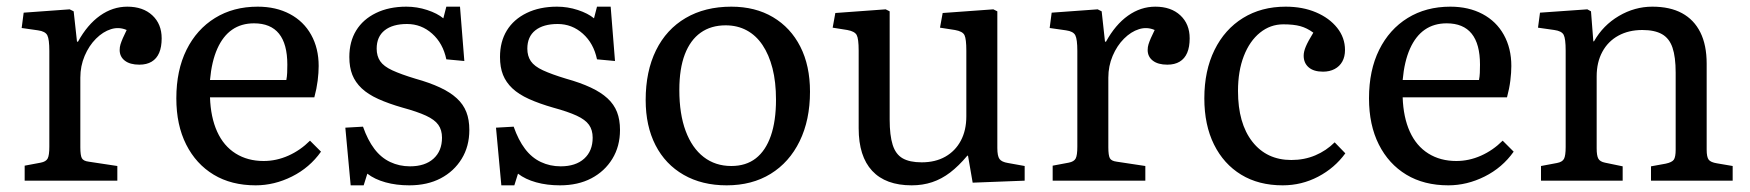

<svg xmlns="http://www.w3.org/2000/svg" viewBox="-20 -542 5249 576"><path d="M54 0V-45L102 -54Q118 -57 123 -66.5Q128 -76 128 -102V-389Q128 -424 122 -436Q116 -448 94 -451L45 -458L51 -504L189 -514L201 -508L211 -417H214Q242 -468 280 -495Q318 -522 362 -522Q409 -522 437 -496Q465 -470 465 -427Q465 -401 457.5 -383.5Q450 -366 435 -357Q420 -348 398 -348Q370 -348 354.5 -360Q339 -372 339 -392Q339 -401 341.5 -409Q344 -417 348.5 -427.5Q353 -438 360 -452Q337 -462 313 -454.5Q289 -447 268 -426Q247 -405 234 -374.5Q221 -344 221 -309V-100Q221 -76 225.5 -67.5Q230 -59 246 -57L332 -44V0Z M747 14Q674 14 621 -18Q568 -50 538.5 -108.5Q509 -167 509 -247Q509 -331 539.5 -392.5Q570 -454 625 -488Q680 -522 753 -522Q808 -522 849.5 -500Q891 -478 913.5 -437.5Q936 -397 936 -344Q936 -324 933 -300Q930 -276 923 -250H610Q612 -190 631.5 -147Q651 -104 687 -81.5Q723 -59 771 -59Q809 -59 845 -75Q881 -91 910 -120L943 -87Q909 -39 856 -12.5Q803 14 747 14ZM610 -302H839Q841 -312 841.5 -323.5Q842 -335 842 -348Q842 -410 817 -441Q792 -472 742 -472Q704 -472 676.5 -453Q649 -434 632 -396Q615 -358 610 -302Z M1032 14 1016 -159 1069 -162Q1083 -122 1103 -95.5Q1123 -69 1150.5 -56Q1178 -43 1210 -43Q1255 -43 1280.5 -66Q1306 -89 1306 -129Q1306 -152 1295 -167.5Q1284 -183 1258 -195Q1232 -207 1188 -219Q1146 -231 1115 -245Q1084 -259 1065 -277Q1046 -295 1037 -317.5Q1028 -340 1028 -371Q1028 -417 1048.5 -450.5Q1069 -484 1108 -503Q1147 -522 1199 -522Q1231 -522 1261.5 -512Q1292 -502 1310 -487L1319 -522H1360L1373 -359L1319 -364Q1309 -412 1276.5 -441Q1244 -470 1201 -470Q1158 -470 1134 -451Q1110 -432 1110 -396Q1110 -374 1120.5 -358.5Q1131 -343 1157 -331Q1183 -319 1226 -306Q1269 -294 1300 -279.5Q1331 -265 1350.5 -247Q1370 -229 1379 -206Q1388 -183 1388 -152Q1388 -103 1365 -65.5Q1342 -28 1302 -7Q1262 14 1208 14Q1169 14 1136.5 5Q1104 -4 1082 -21L1071 14Z M1484 14 1468 -159 1521 -162Q1535 -122 1555 -95.5Q1575 -69 1602.5 -56Q1630 -43 1662 -43Q1707 -43 1732.5 -66Q1758 -89 1758 -129Q1758 -152 1747 -167.5Q1736 -183 1710 -195Q1684 -207 1640 -219Q1598 -231 1567 -245Q1536 -259 1517 -277Q1498 -295 1489 -317.5Q1480 -340 1480 -371Q1480 -417 1500.5 -450.5Q1521 -484 1560 -503Q1599 -522 1651 -522Q1683 -522 1713.5 -512Q1744 -502 1762 -487L1771 -522H1812L1825 -359L1771 -364Q1761 -412 1728.5 -441Q1696 -470 1653 -470Q1610 -470 1586 -451Q1562 -432 1562 -396Q1562 -374 1572.5 -358.5Q1583 -343 1609 -331Q1635 -319 1678 -306Q1721 -294 1752 -279.5Q1783 -265 1802.5 -247Q1822 -229 1831 -206Q1840 -183 1840 -152Q1840 -103 1817 -65.5Q1794 -28 1754 -7Q1714 14 1660 14Q1621 14 1588.5 5Q1556 -4 1534 -21L1523 14Z M2160 14Q2086 14 2031 -17.5Q1976 -49 1946.5 -106.5Q1917 -164 1917 -242Q1917 -328 1948 -391Q1979 -454 2037 -488Q2095 -522 2174 -522Q2246 -522 2299 -490.5Q2352 -459 2381 -402Q2410 -345 2410 -267Q2410 -182 2379 -118.5Q2348 -55 2292 -20.5Q2236 14 2160 14ZM2174 -44Q2218 -44 2247.5 -67Q2277 -90 2292.5 -134.5Q2308 -179 2308 -243Q2308 -296 2297.5 -337Q2287 -378 2267.5 -407Q2248 -436 2220 -451Q2192 -466 2157 -466Q2113 -466 2082 -444Q2051 -422 2034.5 -379Q2018 -336 2018 -272Q2018 -200 2037 -149Q2056 -98 2091 -71Q2126 -44 2174 -44Z M2715 14Q2637 14 2596.5 -29.5Q2556 -73 2556 -157V-390Q2556 -426 2550 -437Q2544 -448 2522 -452L2478 -459L2486 -503L2637 -514L2649 -508V-183Q2649 -136 2658 -107.5Q2667 -79 2688 -67Q2709 -55 2745 -55Q2786 -55 2816 -72Q2846 -89 2862.5 -120Q2879 -151 2879 -193V-390Q2879 -425 2873.5 -436.5Q2868 -448 2845 -452L2800 -459L2808 -503L2960 -514L2972 -508V-98Q2972 -74 2978.5 -65Q2985 -56 3004 -53L3054 -44V0L2898 6L2884 -75H2882Q2856 -44 2830.5 -24.5Q2805 -5 2776.5 4.5Q2748 14 2715 14Z M3138 0V-45L3186 -54Q3202 -57 3207 -66.5Q3212 -76 3212 -102V-389Q3212 -424 3206 -436Q3200 -448 3178 -451L3129 -458L3135 -504L3273 -514L3285 -508L3295 -417H3298Q3326 -468 3364 -495Q3402 -522 3446 -522Q3493 -522 3521 -496Q3549 -470 3549 -427Q3549 -401 3541.5 -383.5Q3534 -366 3519 -357Q3504 -348 3482 -348Q3454 -348 3438.5 -360Q3423 -372 3423 -392Q3423 -401 3425.5 -409Q3428 -417 3432.5 -427.5Q3437 -438 3444 -452Q3421 -462 3397 -454.5Q3373 -447 3352 -426Q3331 -405 3318 -374.5Q3305 -344 3305 -309V-100Q3305 -76 3309.5 -67.5Q3314 -59 3330 -57L3416 -44V0Z M3828 14Q3756 14 3703.5 -18Q3651 -50 3622 -108.5Q3593 -167 3593 -247Q3593 -330 3623.5 -392Q3654 -454 3709 -488Q3764 -522 3837 -522Q3888 -522 3928 -505Q3968 -488 3991.5 -458.5Q4015 -429 4015 -392Q4015 -372 4007 -357.5Q3999 -343 3984 -335Q3969 -327 3949 -327Q3921 -327 3906 -340Q3891 -353 3891 -375Q3891 -387 3897.5 -402.5Q3904 -418 3920 -444Q3901 -458 3881 -463.5Q3861 -469 3830 -469Q3791 -469 3760 -444Q3729 -419 3711.5 -374Q3694 -329 3694 -269Q3694 -172 3737 -117Q3780 -62 3854 -62Q3893 -62 3926 -76Q3959 -90 3984 -115L4016 -82Q3984 -38 3934.5 -12Q3885 14 3828 14Z M4325 14Q4252 14 4199 -18Q4146 -50 4116.5 -108.5Q4087 -167 4087 -247Q4087 -331 4117.5 -392.5Q4148 -454 4203 -488Q4258 -522 4331 -522Q4386 -522 4427.5 -500Q4469 -478 4491.5 -437.5Q4514 -397 4514 -344Q4514 -324 4511 -300Q4508 -276 4501 -250H4188Q4190 -190 4209.5 -147Q4229 -104 4265 -81.5Q4301 -59 4349 -59Q4387 -59 4423 -75Q4459 -91 4488 -120L4521 -87Q4487 -39 4434 -12.5Q4381 14 4325 14ZM4188 -302H4417Q4419 -312 4419.5 -323.5Q4420 -335 4420 -348Q4420 -410 4395 -441Q4370 -472 4320 -472Q4282 -472 4254.5 -453Q4227 -434 4210 -396Q4193 -358 4188 -302Z M4603 0V-44L4651 -53Q4667 -56 4672 -65.5Q4677 -75 4677 -101V-390Q4677 -426 4671 -437.5Q4665 -449 4643 -452L4594 -459L4600 -504L4742 -514L4753 -508L4760 -418H4762Q4789 -466 4836.5 -494Q4884 -522 4937 -522Q4990 -522 5026 -502.5Q5062 -483 5081 -445Q5100 -407 5100 -351V-93Q5100 -71 5106 -63Q5112 -55 5131 -52L5178 -44V0H4933V-43L4977 -51Q4996 -55 5001.5 -63Q5007 -71 5007 -93V-324Q5007 -371 4997.5 -399Q4988 -427 4966 -439.5Q4944 -452 4907 -452Q4866 -452 4835 -435Q4804 -418 4787 -386.5Q4770 -355 4770 -313V-97Q4770 -75 4775 -66Q4780 -57 4795 -54L4848 -43V0Z"/></svg>

Font: Literata 18pt
Style: Regular
Weight: 400
Designer: Latin by Veronika Burian and Jose Scaglione. Greek by Irene Vlachou. Cyrillic by Vera Evstafieva.
Foundry: TypeTogether
Version: Version 3.103;gftools[0.9.29]